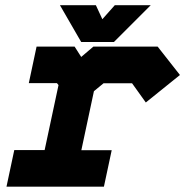

<svg xmlns="http://www.w3.org/2000/svg" viewBox="-20 -718 714 740"><path d="M5 1.5 35 -139.5H152L205.5 -390L199.5 -397.5H91L121 -538.5H267.5L293 -498.5L340 -538.5H587.5L673.5 -429L542 -323L489 -397H379L342 -366.5L293.5 -139H410.5L380.5 1.5ZM293 -556 211 -698H349.5L374.5 -644L422.5 -698H561L419 -556Z"/></svg>

Font: Tourney Expanded Black
Style: Italic
Weight: 900
Width: 7
Italic angle: -12°
Designer: Tyler Finck
Foundry: Etcetera Type Co
Version: Version 1.010; ttfautohint (v1.8.3)